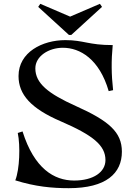

<svg xmlns="http://www.w3.org/2000/svg" viewBox="-20 -970 708 1005"><path d="M98 -282 73 -274C87 -207 83 -84 60 -26C165 7 253 15 340 15C536 15 618 -63 618 -176C618 -278 551 -337 377 -415C232 -480 165 -534 165 -612C165 -676 235 -720 309 -720C399 -720 500 -661 549 -493L572 -498C563 -579 562 -652 570 -734C442 -734 419 -760 322 -760C202 -760 77 -697 77 -572C77 -475 142 -402 298 -335C467 -262 532 -209 532 -132C532 -70 470 -25 368 -25C263 -25 159 -88 98 -282ZM180 -934 341 -787H353L514 -934L503 -950L347 -883L191 -950Z"/></svg>

Font: Basteleur Moonlight
Style: Regular
Weight: 300
Designer: Keussel
Foundry: Keussel Studio
Version: Version 1.300;Glyphs 3.2 (3192)